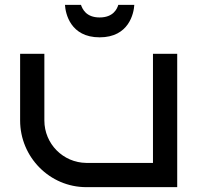

<svg xmlns="http://www.w3.org/2000/svg" viewBox="-20 -772 823 792"><path d="M711 -550H611V-100H336C240 -101 163 -179 163 -275V-550H63V-275C63 -124 185 0 336 0H711ZM534 -752H468C463 -735 447 -700 391 -700C335 -700 320 -735 314 -752H248C250 -717 270 -618 391 -618C512 -618 532 -717 534 -752Z"/></svg>

Font: Bruno Ace
Style: Regular
Weight: 400
Designer: Astigmatic (AOETI)
Foundry: Astigmatic (AOETI)
Version: Version 1.000